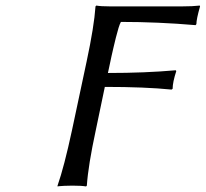

<svg xmlns="http://www.w3.org/2000/svg" viewBox="-20 -671 743 694"><path d="M638.2 -647.9Q676.8 -647.9 702.1 -650.9L703.1 -647.9Q689.9 -601.6 689.9 -584L687 -580.1Q550.3 -591.8 417 -591.8Q413.1 -585 408.4 -569.8Q403.8 -554.7 398.9 -535.2Q394 -515.6 390.4 -500Q386.7 -484.4 382.8 -466.8Q378.9 -449.2 378.9 -448.2L370.1 -407.2Q504.9 -407.2 615.2 -417L617.2 -414.1Q604 -373.5 604 -350.1L600.1 -347.2Q504.4 -356.9 358.9 -356.9L326.2 -200.2Q298.8 -73.2 293.9 0L291 2.9Q275.4 0 241.2 0Q225.6 0 212.4 0.7Q199.2 1.5 193.4 2L188 2.9V0Q211.9 -68.4 240.2 -200.2L293 -448.2Q320.3 -575.7 325.2 -647.9L328.1 -650.9Q343.8 -647.9 377.9 -647.9Z"/></svg>

Font: Linear Smooth
Style: Italic
Weight: 400
Designer: Philipp H. Poll, Flanker
Foundry: Philipp H. Poll, reworked by Flanker
Version: Version 1.061 | FøM Fix